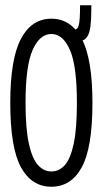

<svg xmlns="http://www.w3.org/2000/svg" viewBox="-20 -698 390 729"><path d="M175 11Q100 11 59.5 -63Q19 -137 19 -308Q19 -474 59.5 -550.5Q100 -627 175 -627Q250 -627 290.5 -550.5Q331 -474 331 -308Q331 -137 290.5 -63Q250 11 175 11ZM175 -47Q205 -47 226.5 -71.5Q248 -96 260 -153Q272 -210 272 -308Q272 -448 245.5 -508.5Q219 -569 175 -569Q131 -569 104 -508.5Q77 -448 77 -308Q77 -210 89.5 -153Q102 -96 124 -71.5Q146 -47 175 -47ZM265 -539 258 -584Q274 -584 279 -602Q284 -620 284 -678H327Q327 -626 323 -595.5Q319 -565 305.5 -552Q292 -539 265 -539Z"/></svg>

Font: Inconsolata ExtraCondensed
Style: Regular
Weight: 400
Width: 2
Monospace: yes
Designer: Raph Levien, Cyreal, Brenton Simpson
Foundry: Raph Levien, Cyreal, Google
Version: Version 3.001; ttfautohint (v1.8.2.53-6de2)